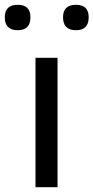

<svg xmlns="http://www.w3.org/2000/svg" viewBox="-67 -781 390 801"><path d="M7 -655Q-47 -655 -47 -709Q-47 -761 7 -761Q60 -761 60 -709Q60 -655 7 -655ZM250 -655Q196 -655 196 -709Q196 -761 250 -761Q303 -761 303 -709Q303 -655 250 -655ZM81 -540H173V0H81Z"/></svg>

Font: Encode Sans Wide
Style: Regular
Weight: 400
Designer: Pablo Impallari, Andres Torresi
Foundry: Pablo Impallari, Andres Torresi
Version: Version 1.000; ttfautohint (v1.00) -l 8 -r 50 -G 200 -x 14 -